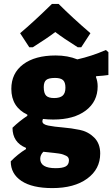

<svg xmlns="http://www.w3.org/2000/svg" viewBox="-20 -766 575 983"><path d="M130 -524 83 -596Q152 -654 246 -746H280Q350 -676 443 -596L396 -524H378Q302 -572 263 -602Q224 -572 148 -524ZM265 -482Q327 -482 376 -462Q448 -478 522 -510L535 -499V-382Q509 -378 473 -376L471 -372Q480 -350 480 -324Q480 -246 419 -200Q358 -154 253 -154Q226 -154 200 -157Q197 -150 197 -145Q197 -129 227.5 -123Q258 -117 301.5 -113.5Q345 -110 388.5 -101Q432 -92 462.5 -61.5Q493 -31 493 20Q493 100 426.5 148.5Q360 197 248 197Q145 197 90 160.5Q35 124 35 60Q70 24 113 -3V-9Q44 -37 44 -112Q79 -146 120 -173V-179Q38 -218 38 -311Q38 -391 98.5 -436.5Q159 -482 265 -482ZM262 -367Q229 -367 216.5 -356.5Q204 -346 204 -320Q204 -289 216 -276.5Q228 -264 257 -264Q287 -264 301 -276.5Q315 -289 315 -317Q315 -345 302.5 -356Q290 -367 262 -367ZM186 47Q186 95 265 95Q300 95 316.5 86Q333 77 333 54Q333 47 329.5 41Q326 35 318.5 31.5Q311 28 303 25Q295 22 281.5 20Q268 18 258 17Q248 16 230 14Q212 12 202 11Q186 27 186 47Z"/></svg>

Font: Alegreya Sans SC Black
Style: Regular
Weight: 900
Designer: Juan Pablo del Peral
Foundry: Huerta Tipografica
Version: Version 2.007